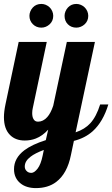

<svg xmlns="http://www.w3.org/2000/svg" viewBox="-28 -715 576 985"><path d="M140.6 -590.8Q123 -608.4 123 -633.8Q123 -645.5 127.7 -656.7Q132.3 -668 140.6 -676.8Q157.7 -694.8 184.1 -694.8Q208 -694.8 227.1 -676.8Q235.4 -668.5 240.2 -657.2Q245.1 -646 245.1 -633.8Q245.1 -607.9 227.1 -590.8Q208 -573.2 184.1 -573.2Q158.2 -573.2 140.6 -590.8ZM303.2 -633.8Q303.2 -645.5 307.9 -656.7Q312.5 -668 320.8 -676.8Q337.9 -694.8 363.8 -694.8Q376 -694.8 387.2 -689.9Q398.4 -685.1 406.7 -676.8Q415 -668.5 419.9 -657.2Q424.8 -646 424.8 -633.8Q424.8 -607.9 406.7 -590.8Q397.9 -582.5 386.7 -577.9Q375.5 -573.2 363.8 -573.2Q337.4 -573.2 320.3 -590.3Q303.2 -607.4 303.2 -633.8ZM77.1 225.6Q61.5 213.4 52.7 195.1Q43.9 176.8 43.9 152.8Q43.9 96.2 97.2 55.7Q137.2 25.9 207 3.9L219.2 -49.8Q189.9 -17.6 155.8 -4.4Q129.4 5.9 99.1 5.9Q51.3 5.9 23.4 -22.5Q-7.8 -53.7 -7.8 -113.8Q-7.8 -142.1 0 -179.2L67.9 -500H211.9L140.1 -160.2Q137.2 -147.9 137.2 -134.8Q137.2 -115.7 143.6 -104.5Q150.9 -90.8 167 -90.8Q193.4 -90.8 214.4 -114.3Q232.4 -134.3 245.1 -172.9L314.9 -500H459L359.9 -36.1Q407.2 -51.8 435.5 -83Q466.3 -116.7 485.8 -179.2H527.8Q501 -90.3 447.8 -42Q408.7 -6.8 351.1 7.8L335.9 80.1Q316.9 175.8 259.8 218.8Q218.3 250 155.8 250Q132.3 250 112.1 243.9Q91.8 237.8 77.1 225.6ZM165 149.9Q181.6 128.4 190.9 83L196.8 54.2Q151.4 71.3 128.9 88.9Q99.1 111.3 99.1 139.2Q99.1 152.3 107.4 161.1Q116.7 171.9 132.8 171.9Q147.9 171.9 165 149.9Z"/></svg>

Font: Pattaya
Style: Regular
Weight: 400
Designer: Pablo Impallari / Thai characters Designed by Thanarat Vachiruckul and Suppakit Chalermlarp
Foundry: Pablo Impallari
Version: Version 2.001